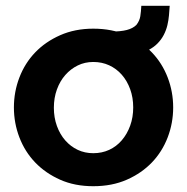

<svg xmlns="http://www.w3.org/2000/svg" viewBox="-20 -633 646 663"><path d="M302 10Q238 10 187.5 -12.5Q137 -35 101.5 -72Q66 -109 47 -158.5Q28 -208 28 -262Q28 -316 47 -365.5Q66 -415 101.5 -452Q137 -489 188 -511.5Q239 -534 302 -534Q367 -534 418 -511.5Q469 -489 504.5 -452Q540 -415 559 -365.5Q578 -316 578 -262Q578 -208 559 -158.5Q540 -109 504.5 -72Q469 -35 418 -12.5Q367 10 302 10ZM166 -261Q166 -227 176.5 -198Q187 -169 205.5 -148Q224 -127 248.5 -115.5Q273 -104 302 -104Q332 -104 357 -115.5Q382 -127 400.5 -148.5Q419 -170 429.5 -199Q440 -228 440 -262Q440 -296 429.5 -325Q419 -354 400.5 -375Q382 -396 357 -407.5Q332 -419 302 -419Q273 -419 248.5 -407Q224 -395 205.5 -374Q187 -353 176.5 -324Q166 -295 166 -261ZM362 -524Q397 -524 418 -529.5Q439 -535 451 -547Q462 -561 464.5 -577Q467 -593 468 -613H566Q565 -597 563.5 -580Q562 -563 558 -546Q554 -529 545.5 -512.5Q537 -496 523 -482Q511 -470 494 -461Q477 -452 455 -445.5Q433 -439 409 -435.5Q385 -432 360 -432Z"/></svg>

Font: Rising Sun
Style: Bold
Weight: 700
Designer: Matt McInerney, Pablo Impallari, Rodrigo Fuenzalida (Raleway font), Stephen Hutchings (Greek), Cristiano Sobral (main ch
Foundry: The Rising Sun Project Authors
Version: Version 4.327; ttfautohint (v1.8.4.7-5d5b-dirty)